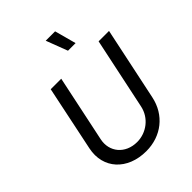

<svg xmlns="http://www.w3.org/2000/svg" viewBox="-277 -1147 1304 1304"><g transform="rotate(-45 375.0 -495.0)"><path d="M531 -847 489 -1002H399L458 -847ZM352 12C497 12 610 -78 639 -218L750 -745H650L541 -228C522 -137 441 -76 352 -76C239 -76 168 -162 190 -265L291 -745H190L92 -275C58 -112 171 12 352 12Z"/></g></svg>

Font: Plus Jakarta Text
Style: Italic
Weight: 400
Italic angle: -12°
Designer: Gumpita Rahayu
Foundry: Tokotype Studio
Version: Version 1.000;hotconv 1.0.109;makeotfexe 2.5.65596